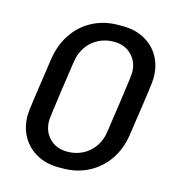

<svg xmlns="http://www.w3.org/2000/svg" viewBox="-106 -786 811 886"><g transform="rotate(15 300.0 -343.0)"><path d="M253 10Q195 10 150 -14.5Q105 -39 79.5 -83Q54 -127 54 -184Q54 -194 55.5 -208.5Q57 -223 61 -252Q65 -281 72.5 -332Q80 -383 92 -465Q103 -535 138.5 -587Q174 -639 229 -667.5Q284 -696 352 -696H372Q431 -696 476 -671.5Q521 -647 546 -603.5Q571 -560 571 -502Q571 -493 569.5 -478Q568 -463 564 -434Q560 -405 552.5 -354Q545 -303 533 -221Q523 -151 487 -99Q451 -47 396 -18.5Q341 10 273 10ZM274 -70Q314 -70 347 -87Q380 -104 402 -135.5Q424 -167 429 -208Q440 -282 447.5 -334Q455 -386 459.5 -420Q464 -454 466.5 -473Q469 -492 469 -499Q469 -550 436.5 -583Q404 -616 351 -616Q312 -616 278.5 -599Q245 -582 223.5 -551Q202 -520 196 -478Q185 -404 177.5 -352Q170 -300 165.5 -266Q161 -232 158.5 -213.5Q156 -195 156 -188Q156 -136 188.5 -103Q221 -70 274 -70Z"/></g></svg>

Font: Chivo Mono
Style: Italic
Weight: 400
Italic angle: -8.05°
Monospace: yes
Version: Version 1.008